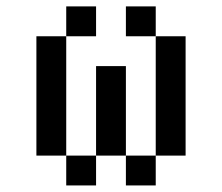

<svg xmlns="http://www.w3.org/2000/svg" viewBox="-20 -565 676 585"><path d="M181.8 -545.5V-454.5H272.7V-545.5ZM90.9 -454.5V-90.9H181.8V-454.5ZM181.8 -90.9V0H272.7V-90.9ZM272.7 -363.6V-90.9H363.6V-363.6ZM363.6 -90.9V0H454.5V-90.9ZM454.5 -454.5V-90.9H545.5V-454.5ZM454.5 -454.5V-545.5H363.6V-454.5Z"/></svg>

Font: Departure Mono
Style: Regular
Weight: 400
Monospace: yes
Designer: Helena Zhang
Version: Version 1.500;Glyphs 3.3.1 (3343)